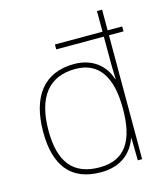

<svg xmlns="http://www.w3.org/2000/svg" viewBox="-114 -847 810 943"><g transform="rotate(-15 291.0 -375.0)"><path d="M283 10C388 10 444 -46 468 -113H470L472 0H494V-630H568V-655H494V-760H468V-655H226V-630H468V-543C468 -501 468 -459 470 -414H468C446 -484 387 -538 291 -538C141 -538 59 -437 59 -254C59 -83 131 10 283 10ZM283 -15C149 -15 86 -94 86 -254C86 -427 159 -513 291 -513C410 -513 467 -426 467 -266V-263C467 -107 416 -15 283 -15Z"/></g></svg>

Font: Noto Kufi Arabic Thin
Style: Regular
Weight: 100
Designer: Monotype Design Team, David Williams, Khaled Hosny
Foundry: Google LLC
Version: Version 2.109